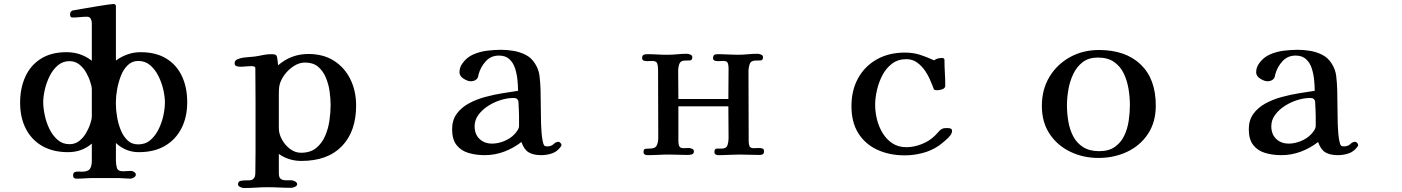

<svg xmlns="http://www.w3.org/2000/svg" viewBox="-20 -776 7040 964"><path d="M441 -326V-193Q441 -184 439 -175Q437 -166 434 -157Q427 -134 413 -109.5Q399 -85 378 -68.5Q357 -52 329 -52Q294 -52 269 -74Q244 -96 228 -129Q212 -162 204.5 -198.5Q197 -235 197 -263Q197 -291 205 -326Q213 -361 229 -393.5Q245 -426 270 -447.5Q295 -469 329 -469Q357 -469 378 -452.5Q399 -436 413 -411Q427 -386 434 -362Q437 -354 439 -344.5Q441 -335 441 -326ZM808 -262Q808 -233 800.5 -197Q793 -161 776.5 -127.5Q760 -94 735 -72.5Q710 -51 674 -51Q641 -51 619.5 -72Q598 -93 585.5 -125Q573 -157 567.5 -191Q562 -225 562 -250V-269Q562 -293 568 -327Q574 -361 586.5 -394Q599 -427 621 -448.5Q643 -470 674 -470Q709 -470 734 -448.5Q759 -427 775.5 -394Q792 -361 800 -325.5Q808 -290 808 -262ZM920 -263Q920 -337 893.5 -393.5Q867 -450 815 -482Q763 -514 686 -514Q652 -514 620.5 -503Q589 -492 562 -472V-744Q562 -756 549 -756Q545 -756 523 -753Q501 -750 471 -745Q441 -740 412 -735Q383 -730 363 -726.5Q343 -723 343 -723Q336 -718 334 -715Q332 -712 332 -702Q332 -688 344 -688Q363 -688 381 -690Q399 -692 417 -692Q430 -692 435.5 -682Q441 -672 441 -661V-471Q386 -514 314 -514Q237 -514 185 -481Q133 -448 107 -390.5Q81 -333 81 -260Q81 -186 109.5 -130Q138 -74 192 -43Q246 -12 322 -12Q391 -12 441 -55V31Q441 59 431 72.5Q421 86 391 86Q383 86 372.5 85.5Q362 85 354.5 88.5Q347 92 347 105Q347 121 364 121Q385 121 406 119.5Q427 118 448 118H577Q591 118 606 119.5Q621 121 635 121Q643 121 652.5 115Q662 109 662 101Q662 93 653.5 87.5Q645 82 638 82Q628 82 618 83Q608 84 597 84Q572 84 567 67Q562 50 562 31V-58Q611 -12 677 -12Q754 -12 808 -43.5Q862 -75 891 -131.5Q920 -188 920 -263Z M1640 -248Q1640 -212 1634 -170.5Q1628 -129 1612 -92.5Q1596 -56 1567 -32.5Q1538 -9 1491 -9Q1462 -9 1436.5 -28Q1411 -47 1395.5 -75.5Q1380 -104 1380 -132Q1380 -175 1380 -217Q1380 -259 1380 -302Q1380 -313 1380.5 -324.5Q1381 -336 1383 -347Q1389 -374 1408.5 -400.5Q1428 -427 1455.5 -444.5Q1483 -462 1511 -462Q1552 -462 1577 -441Q1602 -420 1616 -386.5Q1630 -353 1635 -316.5Q1640 -280 1640 -248ZM1768 -246Q1768 -319 1739.5 -377.5Q1711 -436 1657.5 -470.5Q1604 -505 1528 -505Q1442 -505 1376 -448L1374 -470Q1372 -490 1368 -497Q1364 -504 1342 -504Q1320 -504 1299.5 -499.5Q1279 -495 1258 -492Q1239 -490 1214 -488Q1189 -486 1172 -478Q1158 -473 1158 -458Q1158 -447 1167.5 -444Q1177 -441 1185 -441Q1200 -441 1215 -442.5Q1230 -444 1245 -444Q1250 -444 1256 -442Q1262 -440 1262 -433Q1262 -392 1262.5 -350.5Q1263 -309 1263 -268V-14Q1263 12 1262.5 38.5Q1262 65 1262 91Q1262 101 1260 109Q1258 117 1250 124Q1242 130 1223.5 129.5Q1205 129 1190 131.5Q1175 134 1175 150Q1175 158 1186 163Q1197 168 1204 168Q1234 168 1264 166Q1294 164 1324 164Q1354 164 1383.5 165.5Q1413 167 1443 167Q1450 167 1461 162Q1472 157 1472 149Q1472 140 1461 134.5Q1450 129 1443 129Q1428 129 1413.5 129Q1399 129 1389.5 122Q1380 115 1380 94V-3Q1430 32 1493 32Q1625 32 1696.5 -42Q1768 -116 1768 -246Z M2586 -172V-144Q2586 -133 2578 -121Q2570 -109 2562 -101Q2542 -80 2511 -67.5Q2480 -55 2451 -55Q2412 -55 2387.5 -78.5Q2363 -102 2363 -142Q2363 -174 2382.5 -200Q2402 -226 2432 -245Q2462 -264 2495 -274Q2528 -284 2556 -284Q2565 -284 2570.5 -282.5Q2576 -281 2581 -273Q2583 -271 2583.5 -257Q2584 -243 2585 -225.5Q2586 -208 2586 -192.5Q2586 -177 2586 -172ZM2799 -48Q2799 -53 2794 -58.5Q2789 -64 2784 -64Q2771 -64 2759.5 -52.5Q2748 -41 2727 -41Q2718 -41 2714 -44Q2708 -50 2704.5 -68.5Q2701 -87 2699 -110.5Q2697 -134 2696.5 -154.5Q2696 -175 2696 -185Q2695 -220 2695 -255Q2695 -290 2694 -325Q2693 -359 2689 -393.5Q2685 -428 2666 -457Q2648 -486 2619.5 -500.5Q2591 -515 2559 -520.5Q2527 -526 2496 -526Q2463 -526 2426 -521.5Q2389 -517 2356 -502.5Q2323 -488 2302 -458Q2287 -438 2287 -413Q2287 -394 2307.5 -381Q2328 -368 2344 -368Q2354 -368 2362.5 -371.5Q2371 -375 2377 -383Q2380 -388 2381 -393.5Q2382 -399 2383 -403Q2393 -440 2419 -468.5Q2445 -497 2485 -497Q2518 -497 2537.5 -479Q2557 -461 2566 -433Q2575 -405 2578 -375Q2581 -345 2581 -320Q2547 -315 2503.5 -308Q2460 -301 2415.5 -289Q2371 -277 2333.5 -256.5Q2296 -236 2273 -204.5Q2250 -173 2250 -127Q2250 -76 2272.5 -47.5Q2295 -19 2332.5 -8Q2370 3 2414 3Q2464 3 2511 -14.5Q2558 -32 2598 -63Q2611 -25 2634.5 -11Q2658 3 2697 3Q2726 3 2752 -6Q2778 -15 2795 -39Q2799 -43 2799 -48Z M3816 -17Q3816 -28 3807.5 -30.5Q3799 -33 3791 -33Q3784 -33 3777.5 -32.5Q3771 -32 3764 -32Q3747 -32 3743 -42.5Q3739 -53 3739 -67Q3739 -155 3738.5 -242Q3738 -329 3738 -417Q3738 -436 3744 -454Q3750 -472 3774 -472Q3785 -472 3798 -472.5Q3811 -473 3811 -489Q3811 -498 3801 -502Q3791 -506 3784 -506Q3759 -506 3734 -503.5Q3709 -501 3684 -501Q3659 -501 3633 -502.5Q3607 -504 3581 -504Q3560 -504 3560 -485Q3560 -474 3568.5 -471.5Q3577 -469 3585 -469Q3592 -469 3598.5 -469.5Q3605 -470 3612 -470Q3630 -470 3634 -459.5Q3638 -449 3638 -434Q3638 -396 3637.5 -357Q3637 -318 3637 -279H3386Q3386 -314 3385.5 -349.5Q3385 -385 3385 -420Q3385 -439 3391 -455.5Q3397 -472 3420 -472Q3431 -472 3443.5 -472.5Q3456 -473 3456 -489Q3456 -498 3446 -502Q3436 -506 3429 -506Q3404 -506 3380 -503.5Q3356 -501 3331 -501Q3305 -501 3279 -502.5Q3253 -504 3227 -504Q3217 -504 3210.5 -500Q3204 -496 3204 -485Q3204 -474 3212.5 -471.5Q3221 -469 3229 -469Q3235 -469 3241.5 -469.5Q3248 -470 3254 -470Q3276 -470 3280 -457Q3284 -444 3284 -427Q3284 -342 3284.5 -256.5Q3285 -171 3285 -85Q3285 -62 3277.5 -46Q3270 -30 3242 -30Q3232 -30 3221.5 -29Q3211 -28 3211 -13Q3211 -4 3217 -0.5Q3223 3 3230 3Q3258 3 3285 1.5Q3312 0 3340 0Q3363 0 3387 1Q3411 2 3434 2Q3445 2 3454.5 -1Q3464 -4 3464 -17Q3464 -25 3454.5 -29Q3445 -33 3439 -33Q3432 -33 3425.5 -32.5Q3419 -32 3412 -32Q3395 -32 3390.5 -42Q3386 -52 3386 -67V-242H3637Q3637 -202 3637.5 -162.5Q3638 -123 3638 -82Q3638 -63 3632.5 -46.5Q3627 -30 3604 -30Q3593 -30 3580 -30Q3567 -30 3567 -13Q3567 -4 3573 -0.5Q3579 3 3586 3Q3613 3 3639.5 1.5Q3666 0 3692 0Q3718 0 3743 1Q3768 2 3793 2Q3804 2 3810 -1.5Q3816 -5 3816 -17Z M4760 -119Q4760 -128 4753 -130.5Q4746 -133 4738 -133Q4730 -133 4722.5 -132.5Q4715 -132 4708 -128Q4700 -124 4689.5 -111.5Q4679 -99 4671 -92Q4645 -67 4606.5 -52Q4568 -37 4531 -37Q4490 -37 4460.5 -56.5Q4431 -76 4411.5 -108Q4392 -140 4383 -177Q4374 -214 4374 -249Q4374 -284 4383 -323.5Q4392 -363 4410.5 -398.5Q4429 -434 4459 -456.5Q4489 -479 4531 -479Q4562 -479 4585.5 -461.5Q4609 -444 4626 -418.5Q4643 -393 4653 -367Q4658 -357 4661.5 -347Q4665 -337 4669 -327Q4673 -324 4677.5 -323.5Q4682 -323 4687 -323Q4697 -323 4711.5 -328Q4726 -333 4726 -346Q4726 -378 4724 -410.5Q4722 -443 4722 -475Q4722 -480 4718.5 -482.5Q4715 -485 4711 -485Q4700 -485 4689.5 -482.5Q4679 -480 4670 -473Q4633 -490 4599 -501Q4565 -512 4523 -512Q4443 -512 4382.5 -478Q4322 -444 4288.5 -383.5Q4255 -323 4255 -243Q4255 -162 4289.5 -107Q4324 -52 4385 -24Q4446 4 4523 4Q4567 4 4611.5 -7.5Q4656 -19 4693 -44Q4707 -54 4724.5 -69Q4742 -84 4752 -97Q4760 -108 4760 -119Z M5653 -249Q5653 -210 5647 -169.5Q5641 -129 5624.5 -94.5Q5608 -60 5577.5 -38.5Q5547 -17 5499 -17Q5450 -17 5418 -37.5Q5386 -58 5368.5 -91.5Q5351 -125 5344 -166Q5337 -207 5337 -247Q5337 -284 5344 -325.5Q5351 -367 5368.5 -404Q5386 -441 5416 -464Q5446 -487 5492 -487Q5542 -487 5573.5 -465Q5605 -443 5622 -407.5Q5639 -372 5646 -330.5Q5653 -289 5653 -249ZM5783 -246Q5783 -380 5707 -452.5Q5631 -525 5498 -525Q5417 -525 5352 -489Q5287 -453 5249 -390Q5211 -327 5211 -244Q5211 -163 5249.5 -104.5Q5288 -46 5353 -14.5Q5418 17 5495 17Q5574 17 5639.5 -14Q5705 -45 5744 -104Q5783 -163 5783 -246Z M6586 -172V-144Q6586 -133 6578 -121Q6570 -109 6562 -101Q6542 -80 6511 -67.5Q6480 -55 6451 -55Q6412 -55 6387.5 -78.5Q6363 -102 6363 -142Q6363 -174 6382.5 -200Q6402 -226 6432 -245Q6462 -264 6495 -274Q6528 -284 6556 -284Q6565 -284 6570.5 -282.5Q6576 -281 6581 -273Q6583 -271 6583.5 -257Q6584 -243 6585 -225.5Q6586 -208 6586 -192.5Q6586 -177 6586 -172ZM6799 -48Q6799 -53 6794 -58.5Q6789 -64 6784 -64Q6771 -64 6759.5 -52.5Q6748 -41 6727 -41Q6718 -41 6714 -44Q6708 -50 6704.5 -68.5Q6701 -87 6699 -110.5Q6697 -134 6696.5 -154.5Q6696 -175 6696 -185Q6695 -220 6695 -255Q6695 -290 6694 -325Q6693 -359 6689 -393.5Q6685 -428 6666 -457Q6648 -486 6619.5 -500.5Q6591 -515 6559 -520.5Q6527 -526 6496 -526Q6463 -526 6426 -521.5Q6389 -517 6356 -502.5Q6323 -488 6302 -458Q6287 -438 6287 -413Q6287 -394 6307.5 -381Q6328 -368 6344 -368Q6354 -368 6362.5 -371.5Q6371 -375 6377 -383Q6380 -388 6381 -393.5Q6382 -399 6383 -403Q6393 -440 6419 -468.5Q6445 -497 6485 -497Q6518 -497 6537.5 -479Q6557 -461 6566 -433Q6575 -405 6578 -375Q6581 -345 6581 -320Q6547 -315 6503.5 -308Q6460 -301 6415.5 -289Q6371 -277 6333.5 -256.5Q6296 -236 6273 -204.5Q6250 -173 6250 -127Q6250 -76 6272.5 -47.5Q6295 -19 6332.5 -8Q6370 3 6414 3Q6464 3 6511 -14.5Q6558 -32 6598 -63Q6611 -25 6634.5 -11Q6658 3 6697 3Q6726 3 6752 -6Q6778 -15 6795 -39Q6799 -43 6799 -48Z"/></svg>

Font: UoqMunThenKhung
Style: Regular
Weight: 400
Designer: Font-Kai, 金井和夫, 宇文滿月
Foundry: Kazuo Kanai, Moonlit Owen
Version: Version 1.197